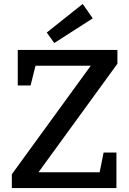

<svg xmlns="http://www.w3.org/2000/svg" viewBox="-20 -953 655 973"><path d="M255 -735 217 -788 399 -933 450 -860ZM575 -630 175 -80H485L505 -180H570V0H40V-70L440 -620H160L135 -520H70V-700H575Z"/></svg>

Font: Bitter
Style: Regular
Weight: 400
Designer: Sol Matas
Foundry: Sol Matas
Version: Version 1.300;PS 001.300;hotconv 1.0.70;makeotf.lib2.5.58329